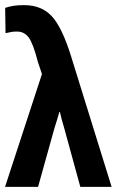

<svg xmlns="http://www.w3.org/2000/svg" viewBox="-29 -732 457 752"><path d="M-9.3 0H120.1L184.1 -229.5Q189.9 -248.5 194.8 -263.7Q199.7 -278.8 203.6 -293.5H205.6Q209 -277.3 213.6 -261Q218.3 -244.6 222.7 -229.5L285.6 0H408.2L249 -512.7Q213.9 -625.5 173.6 -668.7Q133.3 -711.9 65.4 -711.9Q41 -711.9 23.9 -709.2Q6.8 -706.5 -8.8 -701.2L-7.3 -602.1Q7.3 -605.5 15.9 -606.9Q24.4 -608.4 38.1 -608.4Q66.4 -608.4 83.7 -584.7Q101.1 -561 119.6 -488.8L135.3 -441.9Z"/></svg>

Font: Roboto Flex Super Cond Bold
Style: Regular
Weight: 700
Width: 3
Designer: Berlow after Robertson
Foundry: Google
Version: Version 3.000